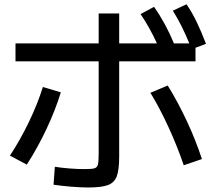

<svg xmlns="http://www.w3.org/2000/svg" viewBox="-20 -832 978 877"><path d="M224.6 11.7 230.5 -70.3Q259.8 -65.4 297.6 -62.5Q335.4 -59.6 363.3 -59.6Q398.4 -59.6 410.9 -63Q423.3 -66.4 427 -79.6Q430.7 -92.8 430.7 -128.9V-551.8H50.8V-633.8H430.7V-770.5H524.4V-633.8H696.8Q663.1 -707.5 622.1 -767.6L683.6 -800.8Q736.3 -726.1 774.4 -633.8H844.7Q810.5 -717.8 769.5 -783.2L832 -812.5Q858.4 -773.4 878.9 -730.7Q899.4 -688 920.9 -631.8L873 -613.8V-551.8H524.4V-118.2Q524.4 -56.2 513.4 -26.9Q502.4 2.4 473.1 13.4Q443.8 24.4 381.8 24.4Q351.6 24.4 305.9 20.8Q260.3 17.1 224.6 11.7ZM175.8 -434.6 257.8 -410.2Q233.9 -331.5 193.6 -245.4Q153.3 -159.2 102.5 -80.1L25.4 -121.1Q73.7 -194.8 113 -276.9Q152.3 -358.9 175.8 -434.6ZM667 -408.2 746.1 -441.4Q793 -365.7 833.7 -278.3Q874.5 -190.9 902.3 -105.5L819.3 -77.1Q790.5 -162.1 750.2 -250Q710 -337.9 667 -408.2Z"/></svg>

Font: Pretendard JP Medium
Style: Regular
Weight: 500
Designer: Base glyphs from Inter by Rasmus Andersson; Hangeul glyphs from Noto Sans CJK(Source Han Sans) by Jang Soo-young and Kan
Foundry: Kil Hyung-jin
Version: Version 1.309